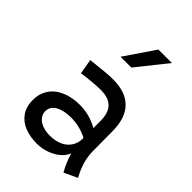

<svg xmlns="http://www.w3.org/2000/svg" viewBox="-227 -850 964 964"><g transform="rotate(45 254.5 -368.0)"><path d="M411.1 19Q384.3 -27.8 370.6 -77.6Q362.3 -53.2 338.4 -32.7Q314.5 -12.2 281.2 -0.5Q248 11.2 213.9 11.2Q165.5 11.2 127.2 -3.9Q88.9 -19 66.7 -50.8Q44.4 -82.5 44.4 -129.9Q44.4 -175.8 67.4 -209.7Q90.3 -243.7 132.6 -261.7Q174.8 -279.8 231 -279.8Q298.3 -279.8 359.4 -245.1V-294.9Q359.4 -353.5 332 -380.4Q304.7 -407.2 251 -407.2Q230.5 -407.2 192.1 -404.1Q153.8 -400.9 120.6 -395.5L106.9 -475.6Q166.5 -482.4 200.4 -485.4Q234.4 -488.3 257.3 -488.3Q346.2 -488.3 392.1 -441.4Q438 -394.5 438.5 -301.8L439.5 -161.1Q439.9 -89.4 481.9 -13.7ZM359.4 -170.4V-174.8Q335 -188.5 305.2 -196Q275.4 -203.6 243.2 -203.6Q190.9 -203.6 159.7 -185.3Q128.4 -167 128.4 -134.8Q128.4 -113.8 141.4 -97.7Q154.3 -81.5 177.7 -72.5Q201.2 -63.5 231.9 -63.5Q270 -63.5 298.8 -76.7Q327.6 -89.8 343.5 -114.3Q359.4 -138.7 359.4 -170.4ZM311.5 -754.9H407.2L279.3 -594.7H202.6Z"/></g></svg>

Font: Selawik
Style: Regular
Weight: 400
Designer: Aaron Bell
Foundry: Microsoft Corporation
Version: Version 1.01